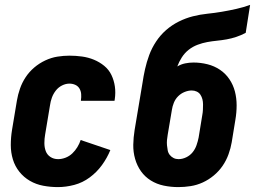

<svg xmlns="http://www.w3.org/2000/svg" viewBox="-20 -755 1040 783"><path d="M216 8Q186 8 156.5 2.5Q127 -3 102 -17.5Q77 -32 59 -54.5Q41 -77 32.5 -105Q24 -133 24 -163.5Q24 -194 29 -225L49 -345Q53 -369 61.5 -393.5Q70 -418 84.5 -440Q99 -462 119.5 -479.5Q140 -497 164.5 -508.5Q189 -520 214 -524Q239 -528 263 -528Q289 -528 314.5 -524.5Q340 -521 363 -511.5Q386 -502 405 -486.5Q424 -471 434.5 -449Q445 -427 448.5 -402Q452 -377 448 -350L447 -344H310V-346Q312 -359 311 -371.5Q310 -384 304 -394Q298 -404 287 -409Q276 -414 263 -414Q248 -414 233 -406.5Q218 -399 207.5 -385.5Q197 -372 191.5 -356.5Q186 -341 184 -326L164 -206Q161 -189 161 -171.5Q161 -154 166.5 -139Q172 -124 185.5 -115Q199 -106 217 -106Q232 -106 247.5 -112Q263 -118 275 -129.5Q287 -141 295.5 -155Q304 -169 309 -184L430 -143Q417 -111 396 -82Q375 -53 346 -31.5Q317 -10 283 -1Q249 8 216 8Z M707 8Q677 8 648 2Q619 -4 595 -19Q571 -34 555 -56.5Q539 -79 531 -107Q523 -135 523.5 -164.5Q524 -194 529 -225L561 -416Q565 -444 571.5 -473Q578 -502 588.5 -530.5Q599 -559 616.5 -585.5Q634 -612 657.5 -632.5Q681 -653 709 -667Q737 -681 766.5 -688.5Q796 -696 825.5 -699Q855 -702 884.5 -707Q914 -712 943 -718.5Q972 -725 1000 -735L982 -621Q963 -611 943.5 -604.5Q924 -598 904.5 -594.5Q885 -591 865 -589Q845 -587 825.5 -583.5Q806 -580 786 -572.5Q766 -565 749.5 -552Q733 -539 721.5 -521Q710 -503 703 -484Q718 -493 735 -496.5Q752 -500 769 -500Q798 -500 826 -493Q854 -486 877 -470.5Q900 -455 915.5 -432Q931 -409 938 -382Q945 -355 945 -325.5Q945 -296 940 -267L925 -175Q921 -151 912 -126Q903 -101 888 -79Q873 -57 852 -39.5Q831 -22 807 -11Q783 0 757.5 4Q732 8 707 8ZM708 -106Q724 -106 739.5 -113.5Q755 -121 765.5 -134Q776 -147 781.5 -163Q787 -179 790 -194L805 -286Q807 -296 807.5 -307Q808 -318 808 -329Q808 -340 805.5 -350Q803 -360 797.5 -368.5Q792 -377 782.5 -381.5Q773 -386 762 -386Q748 -386 733 -380Q718 -374 706.5 -362.5Q695 -351 689 -336Q683 -321 681 -307L664 -206Q662 -195 661 -184Q660 -173 661 -162.5Q662 -152 664 -141.5Q666 -131 672.5 -123Q679 -115 688 -110.5Q697 -106 708 -106Z"/></svg>

Font: Iosevka SS18 Heavy
Style: Italic
Weight: 900
Italic angle: -9°
Monospace: yes
Designer: Belleve Invis
Foundry: Belleve Invis
Version: Version 25.1.1; ttfautohint (v1.8.4)